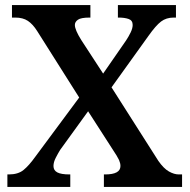

<svg xmlns="http://www.w3.org/2000/svg" viewBox="-20 -734 745 754"><path d="M9 0V-49H15Q51 -49 72.5 -66.5Q94 -84 119 -119L291 -351L126 -612Q109 -639 89.5 -652Q70 -665 40 -665H27V-714H335V-665H332Q298 -665 286 -656.5Q274 -648 274 -636Q274 -617 299 -577L385 -445L475 -575Q485 -590 493 -606.5Q501 -623 501 -636Q501 -654 485 -659.5Q469 -665 446 -665H443V-714H671V-665H662Q633 -665 612.5 -649.5Q592 -634 563 -593L418 -391L602 -102Q623 -72 643.5 -60.5Q664 -49 682 -49H695V0H388V-49H393Q453 -49 453 -82Q453 -93 447.5 -105.5Q442 -118 420 -151L326 -297L216 -145Q208 -132 199 -114.5Q190 -97 190 -82Q190 -65 205 -57Q220 -49 253 -49H256V0Z"/></svg>

Font: Noto Serif Thai SemiBold
Style: Regular
Weight: 600
Designer: Monotype Design Team
Foundry: Monotype Imaging Inc.
Version: Version 2.001; ttfautohint (v1.8.4.7-5d5b)